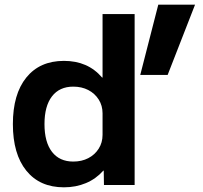

<svg xmlns="http://www.w3.org/2000/svg" viewBox="-20 -790 866 820"><path d="M253 10Q150 10 92.5 -61Q35 -132 35 -260Q35 -388 92.5 -459Q150 -530 253 -530Q304 -530 344.5 -512.5Q385 -495 416 -459H418V-730H555V0H424L423 -61H421Q390 -26 347 -8Q304 10 253 10ZM293 -100Q329 -100 357 -114.5Q385 -129 401.5 -155Q418 -181 418 -214V-306Q418 -339 401.5 -365Q385 -391 357 -405.5Q329 -420 293 -420Q234 -420 202 -378.5Q170 -337 170 -260Q170 -183 202 -141.5Q234 -100 293 -100ZM579 -470 656 -770H813L696 -470Z"/></svg>

Font: M PLUS 2
Style: Bold
Weight: 700
Designer: Coji Morishita
Foundry: UNDERFOREST DESIGN
Version: Version 1.001